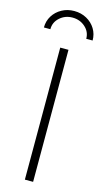

<svg xmlns="http://www.w3.org/2000/svg" viewBox="-152 -978 551 1022"><g transform="rotate(15 123.5 -467.5)"><path d="M146 -727.5V0H100.6V-727.5ZM123 -935.1Q161.1 -935.1 191.7 -918.2Q222.2 -901.4 239.7 -872.8Q257.3 -844.2 257.3 -808.6H222.2Q222.2 -847.2 193.1 -873Q164.1 -898.9 123 -898.9Q82.5 -898.9 53.5 -873Q24.4 -847.2 24.4 -808.6H-11.2Q-11.2 -844.2 6.6 -872.8Q24.4 -901.4 54.9 -918.2Q85.4 -935.1 123 -935.1Z"/></g></svg>

Font: Inter 17pt ExtraLight
Style: Regular
Weight: 250
Version: Version 4.001;git-66647c0bb